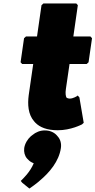

<svg xmlns="http://www.w3.org/2000/svg" viewBox="-20 -731 552 1110"><path d="M130 -520 119 -510 99 -371 108 -361H172L146 -181C139 -128 142 -70 177 -30L184 -22C210 5 252 22 314 22C390 22 452 -11 452 -11H453L464 -21L439 -168L429 -179L426 -176C426 -176 404 -161 383 -161C376 -161 370 -163 365 -166C360 -174 357 -191 361 -217L382 -361H481L492 -371L512 -510L503 -520H404L430 -701L421 -711H231L220 -701L194 -520ZM167 50 158 57C139 74 124 99 120 125C117 148 123 170 136 185L143 192C152 202 161 207 175 213C154 264 113 302 104 311L100 315L109 326L150 359L153 357C169 346 184 335 200 322L208 315C267 266 321 201 332 125C336 99 329 74 313 57L307 50C291 33 267 23 239 23C212 23 187 33 167 50Z"/></svg>

Font: Hussar Woodtype
Style: UltraObl
Weight: 900
Foundry: Cannot Into Space Fonts
Version: Version 1.07